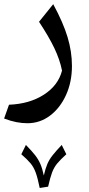

<svg xmlns="http://www.w3.org/2000/svg" viewBox="-20 -328 432 937"><path d="M214.8 583 173.8 589.4Q164.1 541.5 154.5 514.9Q145 488.3 129.2 469.2Q113.3 450.2 84 424.8L106.4 379.4Q135.3 408.7 151.4 429.4Q167.5 450.2 177 472.2Q186.5 494.1 193.8 528.3Q201.7 494.6 210.9 472.7Q220.2 450.7 236.6 429.9Q252.9 409.2 281.2 379.4L303.7 424.8Q274.9 450.7 259 470Q243.2 489.3 233.9 514.4Q224.6 539.6 214.8 583ZM331.1 -6.3Q331.1 72.3 302.2 135.7Q273.4 199.2 224.1 236.3Q174.8 273.4 113.8 273.4Q87.9 273.4 60.1 268.1Q32.2 262.7 0 250.5L23.9 183.1Q124 179.2 194.1 134Q264.2 88.9 282.7 16.6Q272 -37.1 245.1 -93.3Q218.3 -149.4 170.4 -221.7L239.7 -307.6Q288.6 -217.3 309.8 -146.7Q331.1 -76.2 331.1 -6.3Z"/></svg>

Font: Pinar DS1 Medium
Style: Regular
Weight: 500
Designer: Amin Abedi
Version: Version 3.000